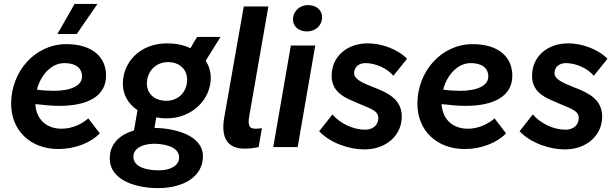

<svg xmlns="http://www.w3.org/2000/svg" viewBox="-20 -753 3152 983"><path d="M279 10C363 10 443 -21 491 -70L432 -147C398 -117 349 -94 295 -94C218 -94 165 -142 161 -220C204 -215 245 -211 284 -211C425 -211 523 -258 523 -366C523 -464 449 -527 320 -527C159 -527 37 -387 37 -222C37 -84 137 10 279 10ZM373 -579 479 -733H362L274 -579ZM169 -294C189 -372 245 -430 310 -430C368 -430 400 -404 400 -361C400 -314 342 -288 256 -288C228 -288 197 -290 169 -294Z M832 -147C969 -147 1059 -249 1059 -353C1059 -388 1049 -418 1033 -442L1109 -564H990C981 -551 967 -529 955 -506C920 -523 879 -531 836 -531C691 -531 609 -429 609 -325C609 -265 639 -219 684 -189L666 -85C594 -64 541 -17 542 59C543 176 689 212 797 210C919 208 1020 152 1019 45C1017 -63 870 -97 771 -98L780 -152C797 -149 815 -147 832 -147ZM795 119C730 120 663 101 663 50C663 6 709 -16 767 -17C816 -17 897 -4 897 53C897 97 849 119 795 119ZM832 -237C774 -237 732 -271 732 -325C732 -390 780 -435 840 -435C898 -435 938 -399 938 -345C938 -283 894 -237 832 -237Z M1232 8C1258 8 1282 5 1304 0L1321 -97C1310 -95 1299 -94 1289 -94C1253 -94 1248 -113 1257 -164L1354 -720H1228L1128 -151C1110 -48 1144 8 1232 8Z M1379 0H1504L1594 -520H1469ZM1552 -592C1594 -592 1629 -621 1629 -665C1629 -700 1601 -727 1557 -727C1515 -727 1480 -696 1480 -653C1480 -618 1509 -592 1552 -592Z M1846 12C1956 12 2037 -59 2037 -156C2037 -246 1963 -279 1893 -306C1831 -330 1793 -349 1793 -378C1793 -410 1817 -431 1855 -430C1906 -428 1963 -403 1994 -365L2064 -452C2017 -501 1934 -531 1863 -531C1757 -531 1678 -464 1678 -365C1678 -297 1722 -262 1784 -237C1867 -199 1917 -191 1917 -149C1917 -113 1890 -89 1849 -89C1788 -89 1721 -121 1682 -167L1614 -81C1673 -19 1770 12 1846 12Z M2359 10C2443 10 2523 -21 2571 -70L2512 -147C2478 -117 2429 -94 2375 -94C2298 -94 2245 -142 2241 -220C2284 -215 2325 -211 2364 -211C2505 -211 2603 -258 2603 -366C2603 -464 2529 -527 2400 -527C2239 -527 2117 -387 2117 -222C2117 -84 2217 10 2359 10ZM2249 -294C2269 -372 2325 -430 2390 -430C2448 -430 2480 -404 2480 -361C2480 -314 2422 -288 2336 -288C2308 -288 2277 -290 2249 -294Z M2872 12C2982 12 3063 -59 3063 -156C3063 -246 2989 -279 2919 -306C2857 -330 2819 -349 2819 -378C2819 -410 2843 -431 2881 -430C2932 -428 2989 -403 3020 -365L3090 -452C3043 -501 2960 -531 2889 -531C2783 -531 2704 -464 2704 -365C2704 -297 2748 -262 2810 -237C2893 -199 2943 -191 2943 -149C2943 -113 2916 -89 2875 -89C2814 -89 2747 -121 2708 -167L2640 -81C2699 -19 2796 12 2872 12Z"/></svg>

Font: Fixel Text 20240404 SemiBold
Style: Italic
Weight: 600
Width: 4
Italic angle: -10°
Designer: AlfaBravo + MacPaw
Foundry: Kyrylo Tkachov, Marchela Mozhyna, Serhii Makarenko, Maria Weinstein, Zakhar Kryvoshyya
Version: Version 1.211;Glyphs 3.2 (3225)